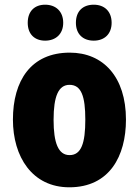

<svg xmlns="http://www.w3.org/2000/svg" viewBox="-20 -787 592 817"><path d="M98 -690C98 -641 128 -614 172 -614C217 -614 249 -642 249 -690C249 -739 217 -767 172 -767C128 -767 98 -740 98 -690ZM303 -690C303 -642 333 -614 379 -614C424 -614 455 -642 455 -690C455 -739 424 -767 379 -767C333 -767 303 -740 303 -690ZM516 -278C516 -460 419 -563 277 -563C112 -563 35 -444 35 -278C35 -120 117 10 275 10C446 10 516 -123 516 -278ZM208 -277C208 -378 229 -426 276 -426C326 -426 343 -377 343 -278C343 -178 326 -127 276 -127C228 -127 208 -179 208 -277Z"/></svg>

Font: Noto Sans Thai Looped Condensed Black
Style: Regular
Weight: 900
Width: 3
Designer: Sasikarn Vongin, Ben Mitchell
Foundry: The Fontpad Ltd
Version: Version 1.001